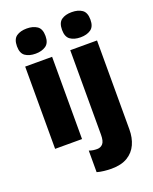

<svg xmlns="http://www.w3.org/2000/svg" viewBox="-181 -874 967 1213"><g transform="rotate(-20 302.5 -268.0)"><path d="M152 -776Q194 -776 221 -757.5Q248 -739 248 -691Q248 -644 220.5 -625.5Q193 -607 152 -607Q109 -607 82.5 -625.5Q56 -644 56 -691Q56 -739 82.5 -757.5Q109 -776 152 -776ZM242 -553V0H61V-553ZM359 -691Q359 -739 385 -757.5Q411 -776 454 -776Q497 -776 523.5 -757.5Q550 -739 550 -691Q550 -644 523 -625.5Q496 -607 454 -607Q412 -607 385.5 -625.5Q359 -644 359 -691ZM353 240Q331 240 304 237Q277 234 257 228V83Q271 88 283.5 90Q296 92 311 92Q334 92 349 75.5Q364 59 364 15V-553H544V45Q544 101 524 145Q504 189 462 214.5Q420 240 353 240Z"/></g></svg>

Font: Noto Sans Gurmukhi SemiCondensed Black
Style: Regular
Weight: 900
Width: 4
Designer: Jelle Bosma - Monotype Design Team
Foundry: Monotype Imaging Inc.
Version: Version 2.004; ttfautohint (v1.8.4.7-5d5b)